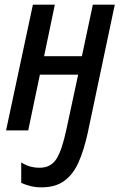

<svg xmlns="http://www.w3.org/2000/svg" viewBox="-20 -559 521 823"><path d="M158 244Q132 244 110.5 238.5Q89 233 71 225V137Q105 160 150 160Q198 160 222 122Q246 84 265 -6L315 -239H151L101 0H6L121 -539H215L169 -318H331L378 -539H472L356 11Q340 84 317 136Q294 188 256 216Q218 244 158 244Z"/></svg>

Font: Noto Sans Condensed Medium
Style: Italic
Weight: 500
Width: 3
Italic angle: -12°
Designer: Monotype Design Team
Foundry: Monotype Imaging Inc.
Version: Version 2.013; ttfautohint (v1.8.4.7-5d5b)